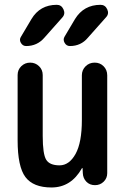

<svg xmlns="http://www.w3.org/2000/svg" viewBox="-20 -785 540 814"><path d="M276.4 -589.8Q261.7 -589.8 253.9 -603.5Q246.1 -617.2 253.9 -629.9L297.9 -704.1Q335 -764.6 406.2 -764.6Q425.8 -764.6 434.6 -745.6Q443.4 -726.6 429.7 -711.9L352.5 -625Q323.2 -589.8 276.4 -589.8ZM220.7 -764.6Q240.2 -764.6 249 -745.6Q257.8 -726.6 245.1 -711.9L168 -625Q137.7 -589.8 90.8 -589.8Q76.2 -589.8 68.4 -603.5Q60.5 -617.2 69.3 -629.9L113.3 -704.1Q149.4 -764.6 220.7 -764.6ZM198.2 9.8Q121.1 9.8 87.9 -34.2Q54.7 -78.1 54.7 -190.4V-466.8Q54.7 -489.3 70.3 -504.4Q85.9 -519.5 107.9 -519.5Q129.9 -519.5 145.5 -504.4Q161.1 -489.3 161.1 -466.8V-209Q161.1 -131.8 175.8 -107.9Q190.4 -84 232.4 -84Q273.4 -84 300.3 -132.3Q327.1 -180.7 327.1 -276.4V-465.8Q327.1 -488.3 342.8 -503.9Q358.4 -519.5 381.3 -519.5Q404.3 -519.5 419.4 -503.9Q434.6 -488.3 434.6 -465.8V-50.8Q434.6 -29.3 419.4 -14.6Q404.3 0 382.8 0Q360.4 0 346.2 -14.6Q332 -29.3 331.1 -50.8L330.1 -72.3H329.1Q327.1 -72.3 327.1 -71.3Q281.2 9.8 198.2 9.8Z"/></svg>

Font: Rounded-X Mgen+ 1m medium
Style: Regular
Weight: 500
Designer: [Source Han Sans]
Ryoko NISHIZUKA  (kana & ideographs); Paul D. Hunt (Latin, Greek & Cyrillic); Wenlong ZHANG  (bopomofo
Version: Version 1.059.20150602